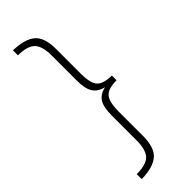

<svg xmlns="http://www.w3.org/2000/svg" viewBox="-286 -739 921 921"><g transform="rotate(-45 174.5 -278.0)"><path d="M48 125Q111 125 136.5 100Q162 75 162 9V-158Q162 -215 179 -242Q196 -269 234 -277V-278Q196 -287 179 -314Q162 -341 162 -395V-565Q162 -631 136 -656Q110 -681 48 -681V-715Q126 -713 162.5 -682.5Q199 -652 199 -573V-405Q199 -338 221.5 -316Q244 -294 298 -294V-262Q263 -262 241 -253Q219 -244 209 -219.5Q199 -195 199 -148V15Q199 95 163 126Q127 157 48 159Z"/></g></svg>

Font: Noto Sans Lao Looped ExtraCondensed ExtraLight
Style: Regular
Weight: 200
Width: 2
Designer: Mark Frömberg, Ben Mitchell
Foundry: The Fontpad Ltd
Version: Version 1.002; ttfautohint (v1.8.4.7-5d5b)